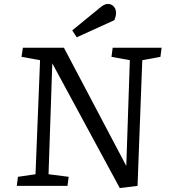

<svg xmlns="http://www.w3.org/2000/svg" viewBox="-20 -942 858 973"><path d="M620 -101 638 -637 545 -654 551 -700H799L793 -654L701 -637L677 0L587 11L245 -621L226 -59L328 -46L322 0H65L71 -46L160 -59L183 -637L89 -654L96 -700H304ZM483 -900Q496 -911 506 -916.5Q516 -922 526 -922Q545 -922 556.5 -909Q568 -896 568 -877Q568 -868 566 -859.5Q564 -851 560 -840L369 -753L346 -788Z"/></svg>

Font: Literata 7pt
Style: Italic
Weight: 400
Italic angle: -2°
Designer: Latin by Veronika Burian and Jose Scaglione. Greek by Irene Vlachou. Cyrillic by Vera Evstafieva
Foundry: TypeTogether
Version: Version 3.002